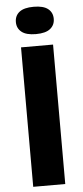

<svg xmlns="http://www.w3.org/2000/svg" viewBox="-62 -982 439 1015"><g transform="rotate(-5 157.0 -474.0)"><path d="M72 0V-740H242V0ZM157 -803Q105.5 -803 81 -822.8Q56.5 -842.5 56.5 -875.5Q56.5 -909 81 -928.5Q105.5 -948 157 -948Q208.5 -948 233 -928.5Q257.5 -909 257.5 -875.5Q257.5 -842.5 233 -822.8Q208.5 -803 157 -803Z"/></g></svg>

Font: Encode Sans SC SemiExpanded
Style: Bold
Weight: 700
Width: 6
Designer: Multiple Designers
Foundry: Impallari Type
Version: Version 3.002